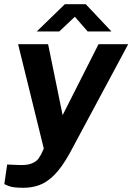

<svg xmlns="http://www.w3.org/2000/svg" viewBox="-36 -727 628 912"><path d="M76 165Q24.5 165 4.5 156.2Q-15.5 147.5 -15.5 147.5L-2 54.5L47.5 56.5Q91 59 113.8 49.8Q136.5 40.5 145.8 27.5Q155 14.5 159 7L172 -21.5L50 -517H192.5L261.5 -180L432 -517H573L294 3Q257 69 222 104Q187 139 151.2 152Q115.5 165 76 165ZM138.5 -577.5 272 -707H371.5L493.5 -577.5H380.5L319.5 -647.5L245.5 -577.5Z"/></svg>

Font: Public Sans Thin
Style: Bold Italic
Weight: 700
Italic angle: -8°
Version: Version 2.001